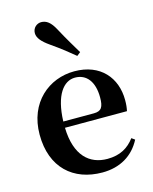

<svg xmlns="http://www.w3.org/2000/svg" viewBox="-127 -939 827 1038"><g transform="rotate(-15 286.0 -419.5)"><path d="M367 -644C343 -685 317 -726 280 -795C257 -838 234 -855 205 -855C181 -855 157 -836 157 -806C157 -779 179 -754 219 -726C278 -685 312 -657 347 -628ZM316 16C415 16 490 -29 532 -110L514 -123C479 -76 432 -48 361 -48C261 -48 186 -113 182 -270H529C533 -288 535 -306 535 -331C535 -455 456 -552 309 -552C167 -552 40 -449 40 -269C40 -84 154 16 316 16ZM182 -305C187 -452 240 -518 304 -518C368 -518 408 -468 408 -380C408 -326 396 -305 353 -305Z"/></g></svg>

Font: Noto Serif SC
Style: Bold
Weight: 700
Designer: Ryoko NISHIZUKA 西塚涼子 (kana & ideographs); Frank Grießhammer (Latin, Greek & Cyrillic); Wenlong ZHANG 张文龙 (bopomofo); San
Foundry: Adobe
Version: Version 2.001;hotconv 1.1.0;makeotfexe 2.6.0